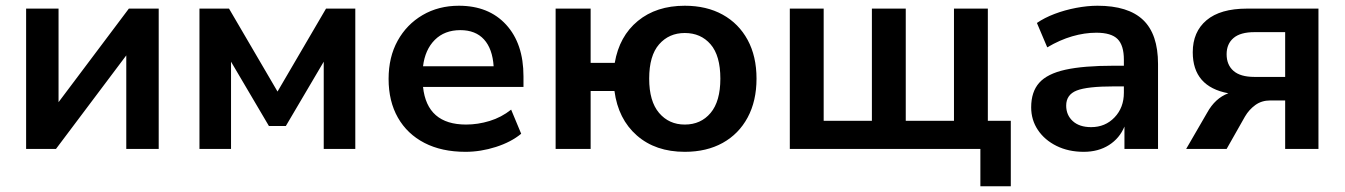

<svg xmlns="http://www.w3.org/2000/svg" viewBox="-20 -519 4685 669"><path d="M71 0V-489H184V-163L429 -489H533V0H420V-326L175 0Z M675 0V-489H778L947 -200L1116 -489H1218V0H1108V-304L976 -80H917L785 -304V0Z M1602 10Q1519 10 1459 -21Q1399 -52 1366.5 -109Q1334 -166 1334 -244Q1334 -320 1365.5 -377Q1397 -434 1452.5 -466.5Q1508 -499 1579 -499Q1683 -499 1743.5 -433Q1804 -367 1804 -253V-216H1454Q1468 -85 1604 -85Q1645 -85 1686 -97.5Q1727 -110 1761 -137L1796 -53Q1761 -24 1708 -7Q1655 10 1602 10ZM1584 -414Q1529 -414 1495 -380Q1461 -346 1454 -288H1700Q1696 -349 1666.5 -381.5Q1637 -414 1584 -414Z M2366 10Q2264 10 2199 -47Q2134 -104 2121 -202H2038V0H1916V-489H2038V-300H2122Q2138 -393 2202.5 -446Q2267 -499 2366 -499Q2442 -499 2498 -468Q2554 -437 2585 -380Q2616 -323 2616 -245Q2616 -167 2585 -109.5Q2554 -52 2498 -21Q2442 10 2366 10ZM2366 -85Q2422 -85 2456 -125.5Q2490 -166 2490 -245Q2490 -325 2456 -364.5Q2422 -404 2366 -404Q2311 -404 2276.5 -364.5Q2242 -325 2242 -245Q2242 -166 2276.5 -125.5Q2311 -85 2366 -85Z M3396 130V0H2732V-489H2850V-98H3018V-489H3136V-98H3304V-489H3422V-98H3502V130Z M3756 10Q3703 10 3661.5 -10.5Q3620 -31 3596.5 -66Q3573 -101 3573 -145Q3573 -199 3601 -230.5Q3629 -262 3692 -276Q3755 -290 3861 -290H3896V-311Q3896 -361 3874 -383Q3852 -405 3800 -405Q3759 -405 3716 -392.5Q3673 -380 3629 -354L3593 -439Q3619 -457 3654.5 -470.5Q3690 -484 3729.5 -491.5Q3769 -499 3804 -499Q3911 -499 3963 -449.5Q4015 -400 4015 -296V0H3898V-78Q3881 -37 3844 -13.5Q3807 10 3756 10ZM3782 -76Q3831 -76 3863.5 -110Q3896 -144 3896 -196V-218H3862Q3768 -218 3731.5 -203.5Q3695 -189 3695 -151Q3695 -118 3718 -97Q3741 -76 3782 -76Z M4113 0 4186 -126Q4214 -177 4260 -194Q4136 -217 4136 -337Q4136 -408 4184 -448.5Q4232 -489 4325 -489H4574V0H4458V-169H4406Q4376 -169 4354 -153Q4332 -137 4318 -113L4254 0ZM4351 -251H4458V-407H4351Q4302 -407 4278 -386.5Q4254 -366 4254 -330Q4254 -293 4278 -272Q4302 -251 4351 -251Z"/></svg>

Font: Nunito Sans
Style: Bold
Weight: 700
Designer: Vernon Adams
Foundry: Vernon Adams
Version: Version 3.101; ttfautohint (v1.8.4.7-5d5b);gftools[0.9.27]